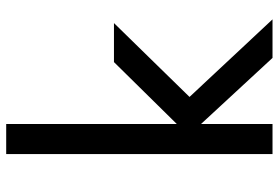

<svg xmlns="http://www.w3.org/2000/svg" viewBox="-160 -740 900 620"><g transform="rotate(-90 290.0 -430.0)"><path d="M102.5 0V-860H199.5V-309L399.5 -512H525.5L287 -268L537.5 0H413L199.5 -231V0Z"/></g></svg>

Font: Spartan Thin Medium
Style: Regular
Weight: 500
Version: Version 1.004